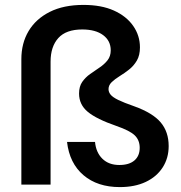

<svg xmlns="http://www.w3.org/2000/svg" viewBox="-20 -752 739 782"><path d="M468 10Q377 10 320 -38.5Q263 -87 253 -174H367Q371 -131 397 -105.5Q423 -80 466 -80Q506 -80 527.5 -98.5Q549 -117 549 -150Q549 -181 529 -200.5Q509 -220 454 -239Q373 -267 337.5 -296.5Q302 -326 302 -371Q302 -400 315 -418.5Q328 -437 347 -450.5Q366 -464 385.5 -477Q405 -490 418 -506.5Q431 -523 431 -547Q431 -586 400 -609Q369 -632 315 -632Q249 -632 217.5 -597Q186 -562 186 -501V0H67V-511Q67 -576 96.5 -625.5Q126 -675 182.5 -703.5Q239 -732 320 -732Q393 -732 444 -709Q495 -686 522.5 -646.5Q550 -607 550 -559Q550 -527 537.5 -505.5Q525 -484 506 -469Q487 -454 467.5 -442Q448 -430 435 -417.5Q422 -405 422 -389Q422 -377 430.5 -366.5Q439 -356 461.5 -345Q484 -334 527 -319Q602 -292 634.5 -253.5Q667 -215 667 -157Q667 -108 642.5 -70Q618 -32 573.5 -11Q529 10 468 10Z"/></svg>

Font: DM Sans 24pt SemiBold
Style: Regular
Weight: 600
Designer: Colophon Foundry, Jonny Pinhorn
Foundry: Colophon Foundry
Version: Version 4.004;gftools[0.9.30]